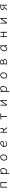

<svg xmlns="http://www.w3.org/2000/svg" viewBox="6652 -7176 695 14040"><g transform="rotate(-90 7000.0 -156.5)"><path d="M635 -426 362 -416V-106Q362 -100 363 -79Q364 -58 364.5 -35Q365 -12 365 0Q365 9 350 9Q337 9 321.5 1.5Q306 -6 306 -18Q306 -26 306.5 -44.5Q307 -63 307.5 -81Q308 -99 308 -106V-386Q308 -414 306 -433.5Q304 -453 304 -464Q304 -472 306 -476Q309 -480 316 -480Q325 -480 337 -476.5Q349 -473 358 -469.5Q367 -466 367 -466L582 -473Q605 -474 622 -479Q639 -484 655 -484Q669 -484 684 -468.5Q699 -453 699 -442Q699 -432 694 -422.5Q689 -413 689 -402V-107Q689 -101 689.5 -80Q690 -59 691 -36Q692 -13 692 -1Q692 8 677 8Q664 8 648.5 0.5Q633 -7 633 -19Q633 -27 633.5 -45.5Q634 -64 634.5 -82Q635 -100 635 -107Z M1305 -368Q1305 -399 1304 -427Q1303 -455 1302 -472Q1302 -481 1317 -481Q1331 -481 1346.5 -473.5Q1362 -466 1362 -454Q1362 -448 1361.5 -433Q1361 -418 1361 -401Q1361 -384 1360.5 -372Q1360 -360 1360 -360Q1377 -397 1408 -425Q1439 -453 1478 -468.5Q1517 -484 1556 -484Q1637 -484 1681 -430Q1725 -376 1725 -278Q1725 -221 1708 -168.5Q1691 -116 1660.5 -74.5Q1630 -33 1587.5 -9Q1545 15 1494 15Q1456 15 1417.5 -2.5Q1379 -20 1359 -54V56Q1359 87 1360.5 116Q1362 145 1362 162Q1362 171 1347 171Q1334 171 1318.5 163.5Q1303 156 1303 144Q1303 132 1304 106.5Q1305 81 1305 55ZM1359 -100Q1363 -102 1366 -102Q1371 -102 1377 -98.5Q1383 -95 1388 -87Q1408 -59 1434 -46Q1460 -33 1487 -33Q1541 -33 1581.5 -67.5Q1622 -102 1644.5 -157Q1667 -212 1667 -273Q1667 -353 1637 -393.5Q1607 -434 1556 -434Q1514 -434 1473.5 -410.5Q1433 -387 1403.5 -346Q1374 -305 1363 -252Q1360 -239 1359.5 -195Q1359 -151 1359 -100Z M2412 -442Q2432 -457 2460.5 -470.5Q2489 -484 2531 -484Q2616 -484 2669.5 -421Q2723 -358 2723 -245Q2723 -197 2707.5 -151Q2692 -105 2662 -67Q2632 -29 2588 -6.5Q2544 16 2486 16Q2386 16 2331.5 -44Q2277 -104 2277 -207Q2277 -252 2291.5 -295.5Q2306 -339 2326.5 -374.5Q2347 -410 2366.5 -431Q2386 -452 2396 -452Q2407 -452 2412 -442ZM2486 -35Q2535 -35 2576.5 -63.5Q2618 -92 2643 -139.5Q2668 -187 2668 -245Q2668 -329 2631 -381.5Q2594 -434 2525 -434Q2483 -434 2447.5 -414Q2412 -394 2386.5 -360.5Q2361 -327 2346.5 -287Q2332 -247 2332 -208Q2332 -125 2373 -80Q2414 -35 2486 -35Z M3337 -201V-198Q3337 -116 3374.5 -75Q3412 -34 3463 -34Q3528 -34 3581.5 -57.5Q3635 -81 3675 -124Q3687 -137 3696 -137Q3704 -137 3704 -127Q3704 -118 3689 -95Q3674 -72 3644.5 -46.5Q3615 -21 3569.5 -2.5Q3524 16 3463 16Q3412 16 3371.5 -9.5Q3331 -35 3307 -82.5Q3283 -130 3283 -195V-210Q3262 -224 3262 -240Q3262 -252 3279 -252Q3281 -252 3285.5 -252.5Q3290 -253 3290 -253Q3296 -289 3317.5 -329Q3339 -369 3372 -404Q3405 -439 3447 -461.5Q3489 -484 3538 -484Q3599 -484 3635 -463Q3671 -442 3686.5 -409Q3702 -376 3702 -340Q3702 -311 3695 -292Q3688 -273 3667.5 -259.5Q3647 -246 3607 -233Q3562 -220 3497 -210.5Q3432 -201 3349 -201ZM3365 -250Q3441 -250 3494.5 -258Q3548 -266 3582 -276Q3613 -285 3626.5 -293Q3640 -301 3644 -312Q3648 -323 3648 -341Q3648 -385 3619 -410.5Q3590 -436 3537 -436Q3500 -436 3467 -417.5Q3434 -399 3408.5 -370Q3383 -341 3366 -309Q3349 -277 3344 -250Z M4324 -366Q4324 -376 4323.5 -397Q4323 -418 4322 -440Q4321 -462 4321 -473Q4321 -482 4336 -482Q4350 -482 4365 -474.5Q4380 -467 4380 -455Q4380 -447 4379.5 -430.5Q4379 -414 4378.5 -396Q4378 -378 4378 -366V-266Q4410 -266 4449.5 -268Q4489 -270 4524.5 -279.5Q4560 -289 4583 -311Q4606 -333 4606 -372Q4606 -387 4601 -403.5Q4596 -420 4584 -436Q4578 -444 4578 -450Q4578 -462 4591.5 -469Q4605 -476 4618 -476Q4631 -476 4635 -469Q4650 -444 4656.5 -420Q4663 -396 4663 -374Q4663 -330 4647 -302Q4631 -274 4608.5 -258.5Q4586 -243 4566 -237Q4546 -231 4538 -229Q4595 -148 4628.5 -105Q4662 -62 4679 -45Q4696 -28 4700 -24Q4704 -21 4704 -16Q4704 -6 4687 3.5Q4670 13 4655 13Q4644 13 4639 7Q4631 -5 4621 -19.5Q4611 -34 4602 -46Q4579 -80 4546.5 -124.5Q4514 -169 4480 -218Q4455 -215 4429 -214Q4403 -213 4378 -213V-107Q4378 -101 4379 -80Q4380 -59 4380.5 -36Q4381 -13 4381 -1Q4381 8 4366 8Q4353 8 4337.5 0.5Q4322 -7 4322 -19Q4322 -27 4322.5 -45.5Q4323 -64 4323.5 -82Q4324 -100 4324 -107Z M5471 -420 5396 -417Q5372 -416 5348 -412.5Q5324 -409 5313 -409Q5301 -409 5291 -425Q5281 -441 5281 -454Q5281 -468 5292 -468Q5300 -468 5320.5 -467Q5341 -466 5364 -466Q5372 -466 5380 -466.5Q5388 -467 5395 -467L5608 -477Q5633 -479 5657 -481.5Q5681 -484 5691 -484Q5703 -484 5713 -468Q5723 -452 5723 -439Q5723 -425 5712 -425Q5703 -425 5677.5 -426Q5652 -427 5626 -427H5609L5529 -423V-115Q5529 -109 5529.5 -86Q5530 -63 5531 -38Q5532 -13 5532 0Q5532 9 5516 9Q5502 9 5485.5 1.5Q5469 -6 5469 -18Q5469 -26 5469.5 -46.5Q5470 -67 5470.5 -87.5Q5471 -108 5471 -115Z M6643 -395Q6610 -343 6566 -278Q6522 -213 6475.5 -147.5Q6429 -82 6387 -26Q6378 -14 6370.5 -1.5Q6363 11 6351 11Q6332 11 6316 -2Q6300 -15 6300 -29V-31Q6301 -40 6302 -57Q6303 -74 6303 -86V-364Q6303 -374 6302.5 -395Q6302 -416 6301 -438Q6300 -460 6300 -471Q6300 -480 6315 -480Q6329 -480 6344 -472.5Q6359 -465 6359 -453Q6359 -445 6358.5 -428.5Q6358 -412 6357.5 -394Q6357 -376 6357 -364V-78Q6396 -128 6441 -191Q6486 -254 6532.5 -322Q6579 -390 6620 -455Q6625 -463 6629 -472Q6633 -481 6646 -481Q6655 -481 6668 -476.5Q6681 -472 6691 -465.5Q6701 -459 6701 -452Q6701 -442 6699 -435.5Q6697 -429 6697 -415V-106Q6697 -100 6697.5 -79Q6698 -58 6699 -35Q6700 -12 6700 0Q6700 9 6685 9Q6672 9 6656.5 1.5Q6641 -6 6641 -18Q6641 -26 6641.5 -44.5Q6642 -63 6642.5 -81Q6643 -99 6643 -106Z M7305 -368Q7305 -399 7304 -427Q7303 -455 7302 -472Q7302 -481 7317 -481Q7331 -481 7346.5 -473.5Q7362 -466 7362 -454Q7362 -448 7361.5 -433Q7361 -418 7361 -401Q7361 -384 7360.5 -372Q7360 -360 7360 -360Q7377 -397 7408 -425Q7439 -453 7478 -468.5Q7517 -484 7556 -484Q7637 -484 7681 -430Q7725 -376 7725 -278Q7725 -221 7708 -168.5Q7691 -116 7660.5 -74.5Q7630 -33 7587.5 -9Q7545 15 7494 15Q7456 15 7417.5 -2.5Q7379 -20 7359 -54V56Q7359 87 7360.5 116Q7362 145 7362 162Q7362 171 7347 171Q7334 171 7318.5 163.5Q7303 156 7303 144Q7303 132 7304 106.5Q7305 81 7305 55ZM7359 -100Q7363 -102 7366 -102Q7371 -102 7377 -98.5Q7383 -95 7388 -87Q7408 -59 7434 -46Q7460 -33 7487 -33Q7541 -33 7581.5 -67.5Q7622 -102 7644.5 -157Q7667 -212 7667 -273Q7667 -353 7637 -393.5Q7607 -434 7556 -434Q7514 -434 7473.5 -410.5Q7433 -387 7403.5 -346Q7374 -305 7363 -252Q7360 -239 7359.5 -195Q7359 -151 7359 -100Z M8412 -442Q8432 -457 8460.5 -470.5Q8489 -484 8531 -484Q8616 -484 8669.5 -421Q8723 -358 8723 -245Q8723 -197 8707.5 -151Q8692 -105 8662 -67Q8632 -29 8588 -6.5Q8544 16 8486 16Q8386 16 8331.5 -44Q8277 -104 8277 -207Q8277 -252 8291.5 -295.5Q8306 -339 8326.5 -374.5Q8347 -410 8366.5 -431Q8386 -452 8396 -452Q8407 -452 8412 -442ZM8486 -35Q8535 -35 8576.5 -63.5Q8618 -92 8643 -139.5Q8668 -187 8668 -245Q8668 -329 8631 -381.5Q8594 -434 8525 -434Q8483 -434 8447.5 -414Q8412 -394 8386.5 -360.5Q8361 -327 8346.5 -287Q8332 -247 8332 -208Q8332 -125 8373 -80Q8414 -35 8486 -35Z M9388 13Q9339 10 9313.5 5Q9288 0 9288 -12Q9288 -27 9309 -27H9320V-418Q9312 -423 9304 -433.5Q9296 -444 9296 -453Q9296 -462 9304 -463Q9315 -465 9340 -468Q9365 -471 9396 -474.5Q9427 -478 9456.5 -480Q9486 -482 9506 -482Q9587 -482 9626 -448.5Q9665 -415 9665 -371Q9665 -331 9637.5 -300.5Q9610 -270 9569 -262Q9626 -257 9664 -229Q9702 -201 9702 -153Q9702 -111 9680 -77.5Q9658 -44 9622.5 -22.5Q9587 -1 9546 6Q9519 10 9482.5 11.5Q9446 13 9416 13ZM9374 -271Q9392 -271 9418 -272.5Q9444 -274 9468 -276Q9492 -278 9502 -280Q9529 -285 9554 -297Q9579 -309 9595 -327Q9611 -345 9611 -367Q9611 -435 9501 -435Q9488 -435 9463 -433Q9438 -431 9413.5 -427.5Q9389 -424 9374 -421ZM9513 -232Q9496 -232 9470.5 -231Q9445 -230 9419 -229Q9393 -228 9374 -226V-28Q9381 -28 9389 -27.5Q9397 -27 9406 -27Q9437 -27 9473.5 -29.5Q9510 -32 9533 -37Q9583 -48 9615.5 -78.5Q9648 -109 9648 -151Q9648 -184 9627 -201.5Q9606 -219 9577 -225.5Q9548 -232 9524 -232Z M10706 -457Q10703 -435 10700.5 -398.5Q10698 -362 10696.5 -321.5Q10695 -281 10694 -246Q10693 -211 10693 -193Q10693 -180 10694.5 -152.5Q10696 -125 10703.5 -93Q10711 -61 10728 -34Q10730 -30 10730 -27Q10730 -16 10719.5 -2.5Q10709 11 10695 11Q10685 11 10675.5 -3.5Q10666 -18 10658.5 -40.5Q10651 -63 10646 -86Q10641 -109 10640 -126Q10604 -53 10548.5 -18.5Q10493 16 10436 16Q10364 16 10320.5 -32.5Q10277 -81 10277 -175Q10277 -238 10298.5 -294Q10320 -350 10355.5 -393Q10391 -436 10434.5 -460Q10478 -484 10522 -484Q10559 -484 10592.5 -466Q10626 -448 10642 -410Q10643 -433 10643.5 -450.5Q10644 -468 10644 -475Q10644 -484 10661 -484Q10675 -484 10690.5 -477Q10706 -470 10706 -459ZM10642 -386Q10640 -382 10634.5 -379Q10629 -376 10624 -376Q10618 -376 10615 -380Q10596 -409 10571 -422.5Q10546 -436 10523 -436Q10490 -436 10456.5 -416.5Q10423 -397 10395 -362Q10367 -327 10350.5 -280.5Q10334 -234 10334 -180Q10334 -103 10363 -68.5Q10392 -34 10436 -34Q10486 -34 10531.5 -66Q10577 -98 10607 -156Q10637 -214 10640 -291Q10641 -306 10641 -333.5Q10641 -361 10642 -386Z M11633 -226H11554L11392 -218Q11388 -218 11384.5 -217.5Q11381 -217 11377 -217V-108Q11377 -102 11378 -81Q11379 -60 11379.5 -37Q11380 -14 11380 -2Q11380 7 11365 7Q11352 7 11336.5 -0.5Q11321 -8 11321 -20Q11321 -28 11321.5 -46.5Q11322 -65 11322.5 -83Q11323 -101 11323 -108V-210Q11312 -212 11302.5 -226.5Q11293 -241 11293 -253Q11293 -267 11305 -267H11323V-367Q11323 -377 11322.5 -398Q11322 -419 11321 -441Q11320 -463 11320 -474Q11320 -483 11335 -483Q11349 -483 11364 -475.5Q11379 -468 11379 -456Q11379 -448 11378.5 -431.5Q11378 -415 11377.5 -397Q11377 -379 11377 -367V-266Q11381 -267 11384.5 -267Q11388 -267 11391 -267L11553 -275Q11568 -276 11586.5 -278Q11605 -280 11615 -280Q11625 -280 11633 -270V-367Q11633 -377 11632 -398Q11631 -419 11630.5 -441Q11630 -463 11630 -474Q11630 -483 11645 -483Q11659 -483 11674 -475.5Q11689 -468 11689 -456Q11689 -448 11688.5 -431.5Q11688 -415 11687.5 -397Q11687 -379 11687 -367V-108Q11687 -102 11687.5 -81Q11688 -60 11689 -37Q11690 -14 11690 -2Q11690 7 11675 7Q11662 7 11646.5 -0.5Q11631 -8 11631 -20Q11631 -28 11631.5 -46.5Q11632 -65 11632.5 -83Q11633 -101 11633 -108Z M12643 -395Q12610 -343 12566 -278Q12522 -213 12475.5 -147.5Q12429 -82 12387 -26Q12378 -14 12370.5 -1.5Q12363 11 12351 11Q12332 11 12316 -2Q12300 -15 12300 -29V-31Q12301 -40 12302 -57Q12303 -74 12303 -86V-364Q12303 -374 12302.5 -395Q12302 -416 12301 -438Q12300 -460 12300 -471Q12300 -480 12315 -480Q12329 -480 12344 -472.5Q12359 -465 12359 -453Q12359 -445 12358.5 -428.5Q12358 -412 12357.5 -394Q12357 -376 12357 -364V-78Q12396 -128 12441 -191Q12486 -254 12532.5 -322Q12579 -390 12620 -455Q12625 -463 12629 -472Q12633 -481 12646 -481Q12655 -481 12668 -476.5Q12681 -472 12691 -465.5Q12701 -459 12701 -452Q12701 -442 12699 -435.5Q12697 -429 12697 -415V-106Q12697 -100 12697.5 -79Q12698 -58 12699 -35Q12700 -12 12700 0Q12700 9 12685 9Q12672 9 12656.5 1.5Q12641 -6 12641 -18Q12641 -26 12641.5 -44.5Q12642 -63 12642.5 -81Q12643 -99 12643 -106Z M13610 -13Q13611 -35 13612 -63Q13613 -91 13613 -106V-205Q13571 -194 13522 -189L13494 -187Q13466 -146 13441 -112Q13416 -78 13393 -46Q13384 -34 13374 -19.5Q13364 -5 13356 7Q13352 13 13341 13Q13327 13 13311 3.5Q13295 -6 13295 -16Q13295 -20 13299 -24Q13317 -40 13334.5 -59Q13352 -78 13375.5 -109Q13399 -140 13435 -190Q13368 -197 13327.5 -233.5Q13287 -270 13287 -320Q13287 -364 13308.5 -394.5Q13330 -425 13365.5 -444Q13401 -463 13441 -469Q13478 -475 13521.5 -478Q13565 -481 13599 -481Q13649 -481 13670 -478.5Q13691 -476 13695.5 -471.5Q13700 -467 13700 -460Q13700 -449 13690 -436Q13680 -423 13668 -423H13667V-106Q13667 -81 13668 -49Q13669 -17 13670 0Q13670 11 13651 11Q13638 11 13624 4.5Q13610 -2 13610 -12ZM13613 -431Q13605 -432 13596.5 -432Q13588 -432 13579 -432Q13561 -432 13532 -430.5Q13503 -429 13470 -423.5Q13437 -418 13408 -406Q13379 -394 13360.5 -373Q13342 -352 13342 -320Q13342 -311 13346 -296Q13350 -281 13364.5 -266Q13379 -251 13410.5 -240.5Q13442 -230 13497 -230Q13555 -230 13613 -241Z"/></g></svg>

Font: Moon Stars Kai T Light
Style: Regular
Weight: 300
Designer: GuiWonder
Version: Version 1.101